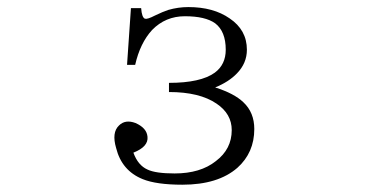

<svg xmlns="http://www.w3.org/2000/svg" viewBox="-20 -505 1040 532"><path d="M349.6 -82Q391.6 -98.6 388.7 -126Q386.7 -150.4 355.5 -164.1Q327.1 -174.8 309.6 -157.2Q289.1 -137.7 301.8 -94.7Q317.4 -32.2 375 -8.8Q413.1 6.8 485.4 6.8Q584 6.8 637.7 -40Q684.6 -82 684.6 -147.5Q684.6 -193.4 654.3 -221.7Q628.9 -246.1 576.2 -262.7Q614.3 -278.3 636.7 -301.8Q664.1 -330.1 664.1 -367.2Q664.1 -421.9 616.2 -454.1Q571.3 -485.4 502 -485.4Q473.6 -485.4 446.3 -477.5Q431.6 -472.7 409.2 -461.9Q388.7 -451.2 381.8 -453.1Q373 -456.1 371.1 -482.4H342.8L332 -325.2H354.5Q368.2 -385.7 401.4 -421.9Q438.5 -460 492.2 -460Q548.8 -460 576.2 -440.4Q605.5 -418 605.5 -367.2Q605.5 -326.2 575.2 -303.7Q536.1 -275.4 448.2 -275.4V-250Q533.2 -250 580.1 -217.8Q622.1 -189.5 622.1 -144.5Q622.1 -91.8 578.1 -58.6Q535.2 -24.4 463.9 -24.4Q411.1 -24.4 388.7 -35.2Q362.3 -46.9 349.6 -82Z"/></svg>

Font: BatangChe
Style: Regular
Weight: 400
Monospace: yes
Version: Version 2.21